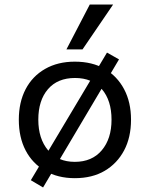

<svg xmlns="http://www.w3.org/2000/svg" viewBox="-20 -777 661 847"><path d="M310 9Q235 9 179 -23.5Q123 -56 93 -113.5Q63 -171 63 -249Q63 -326 93 -383.5Q123 -441 179 -473Q235 -505 310 -505Q387 -505 442 -473Q497 -441 527.5 -383.5Q558 -326 558 -249Q558 -171 527.5 -113.5Q497 -56 442 -23.5Q387 9 310 9ZM310 -63Q386 -63 429 -114Q472 -165 472 -249Q472 -334 429.5 -383.5Q387 -433 311 -433Q234 -433 191.5 -383.5Q149 -334 149 -249Q149 -165 192 -114Q235 -63 310 -63ZM170 50 116 18 452 -545 505 -515ZM273 -559 376 -757H479L344 -559Z"/></svg>

Font: Nunito Sans 7pt
Style: Regular
Weight: 400
Designer: Vernon Adams
Foundry: Vernon Adams
Version: Version 3.101;gftools[0.9.27]